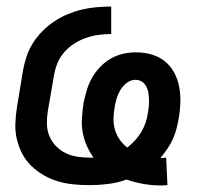

<svg xmlns="http://www.w3.org/2000/svg" viewBox="-20 -558 640 587"><path d="M473 9Q446 9 419.5 4.5Q393 0 367 -9Q339 1 310.5 4.5Q282 8 253 8Q228 8 203.5 5.5Q179 3 156 -4Q133 -11 112.5 -23Q92 -35 75.5 -51Q59 -67 48 -88Q37 -109 31.5 -132.5Q26 -156 27 -181Q28 -206 32 -231L50 -341Q54 -363 61 -384.5Q68 -406 80.5 -426Q93 -446 110 -463Q127 -480 146.5 -493Q166 -506 188 -515Q210 -524 231.5 -529Q253 -534 275.5 -536Q298 -538 320 -538V-454Q301 -454 282 -451.5Q263 -449 244 -442.5Q225 -436 207.5 -425Q190 -414 176.5 -398.5Q163 -383 155.5 -364.5Q148 -346 145 -327L126 -217Q123 -198 123.5 -178.5Q124 -159 131 -142Q138 -125 151 -111.5Q164 -98 180.5 -90Q197 -82 216 -79Q235 -76 255 -76Q255 -76 255 -76Q255 -76 255 -76Q258 -76 261 -76Q264 -76 266 -76Q254 -93 245.5 -112Q237 -131 233 -152.5Q229 -174 230.5 -196.5Q232 -219 235 -241Q239 -260 244.5 -279.5Q250 -299 260 -317.5Q270 -336 285 -352Q300 -368 318 -378.5Q336 -389 356 -393.5Q376 -398 396 -398Q420 -398 443 -391.5Q466 -385 483.5 -371Q501 -357 512 -337Q523 -317 527.5 -294Q532 -271 531.5 -247Q531 -223 527 -199Q524 -182 520 -166Q516 -150 509 -134Q502 -118 492 -103.5Q482 -89 471 -76Q472 -76 473 -75.5Q474 -75 476 -75Q479 -75 482 -75.5Q485 -76 488 -76L492 8Q487 8 482.5 8.5Q478 9 473 9ZM369 -107Q382 -117 393 -129Q404 -141 412 -154.5Q420 -168 425 -182.5Q430 -197 432 -212Q434 -223 435 -233.5Q436 -244 435.5 -254.5Q435 -265 433.5 -275Q432 -285 427 -294Q422 -303 413.5 -308.5Q405 -314 394 -314Q380 -314 367.5 -304.5Q355 -295 347.5 -282Q340 -269 336 -255Q332 -241 330 -227Q327 -210 327 -192.5Q327 -175 332 -159.5Q337 -144 346.5 -130.5Q356 -117 369 -107Z"/></svg>

Font: Iosevka Curly Slab MdEx
Style: Italic
Weight: 500
Width: 7
Italic angle: -9°
Monospace: yes
Designer: Belleve Invis
Foundry: Belleve Invis
Version: Version 11.0.0; ttfautohint (v1.8.3)